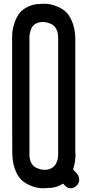

<svg xmlns="http://www.w3.org/2000/svg" viewBox="-20 -814 490 1030"><path d="M219 97Q241 97 256.5 88Q272 79 279 66.5Q286 54 289 41Q292 28 292 19V10V-75V-612Q292 -640 281.5 -659Q271 -678 255 -685Q239 -692 229.5 -694Q220 -696 212 -696H210Q187 -696 171 -686.5Q155 -677 148.5 -661.5Q142 -646 140 -635Q138 -624 138 -613V-608V-202V14Q138 42 148 60.5Q158 79 174.5 86Q191 93 200.5 95Q210 97 218 97ZM385 109Q405 127 405 150Q405 168 391 182Q376 196 358 196Q343 196 331 184L318 171Q283 195 230 195Q223 196 214 196Q197 196 179.5 193Q162 190 136.5 178.5Q111 167 92 148Q73 129 59.5 91.5Q46 54 46 4L45 -207V-600V-612Q45 -629 47 -647.5Q49 -666 58.5 -693.5Q68 -721 83 -741.5Q98 -762 128.5 -777.5Q159 -793 200 -793Q206 -794 215 -794Q232 -794 249.5 -791Q267 -788 293 -776.5Q319 -765 337.5 -746Q356 -727 370 -689.5Q384 -652 384 -602V-75V2Q385 6 385 13Q385 56 372 95Z"/></svg>

Font: Soda Fountain
Style: Regular
Weight: 400
Version: Version 1.0